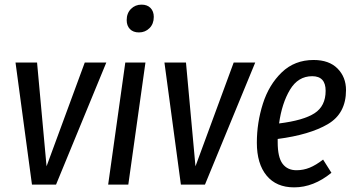

<svg xmlns="http://www.w3.org/2000/svg" viewBox="-20 -797 1531 829"><path d="M439 -527 222 0H118L47 -527H140L181 -79L346 -527Z M608 -527 534 0H447L521 -527ZM527 -710Q527 -740 545.5 -758.5Q564 -777 591 -777Q616 -777 630 -762.5Q644 -748 644 -724Q644 -694 625.5 -675.5Q607 -657 580 -657Q555 -657 541 -671.5Q527 -686 527 -710Z M1082 -527 865 0H761L690 -527H783L824 -79L989 -527Z M1179 -197V-183Q1179 -118 1200 -90Q1221 -62 1260 -62Q1290 -62 1317 -73Q1344 -84 1375 -108L1411 -51Q1334 12 1250 12Q1173 12 1131 -39Q1089 -90 1089 -181Q1089 -267 1115 -349Q1141 -431 1196.5 -484.5Q1252 -538 1334 -538Q1401 -538 1437.5 -501Q1474 -464 1474 -408Q1474 -307 1395.5 -261Q1317 -215 1179 -197ZM1185 -264Q1290 -277 1338 -308Q1386 -339 1386 -405Q1386 -468 1328 -468Q1267 -468 1232 -409.5Q1197 -351 1185 -264Z"/></svg>

Font: Fira Sans Extra Condensed
Style: Italic
Weight: 400
Width: 3
Italic angle: -8°
Designer: Carrois Corporate & Edenspiekermann AG
Foundry: Carrois Corporate GbR & Edenspiekermann AG
Version: Version 4.203